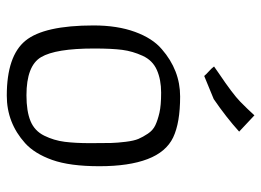

<svg xmlns="http://www.w3.org/2000/svg" viewBox="-122 -637 770 566"><g transform="rotate(90 263.0 -354.0)"><path d="M123 -246Q123 -133 148.5 -90Q174 -47 261 -47Q308 -47 337 -59Q366 -71 380 -99.5Q394 -128 398 -159.5Q402 -191 402 -234.5Q402 -278 401.5 -296.5Q401 -315 398 -339.5Q395 -364 389.5 -377Q384 -390 374 -405Q364 -420 349 -427Q334 -434 312.5 -439Q291 -444 253 -444Q215 -444 186.5 -431.5Q158 -419 144.5 -389.5Q131 -360 127 -329.5Q123 -299 123 -246ZM402 -43Q342 11 262 11Q145 11 100 -44Q55 -99 55 -245Q55 -315 74 -367Q93 -419 125 -446Q187 -500 264.5 -500Q342 -500 385 -479.5Q428 -459 449 -404Q470 -349 470 -262Q470 -175 451.5 -123Q433 -71 402 -43ZM320 -719 368 -674Q326 -636 272 -599L204 -571Q199 -577 190 -585Q181 -593 176 -600L196 -614Q257 -655 279.5 -677Q302 -699 320 -719Z"/></g></svg>

Font: Gafata
Style: Regular
Weight: 400
Designer: Lautaro Hourcade
Foundry: Lautaro Hourcade
Version: Version 4.002; ttfautohint (v0.94.20-1c74) -l 7 -r 28 -G 0 -